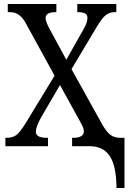

<svg xmlns="http://www.w3.org/2000/svg" viewBox="-20 -734 675 964"><path d="M431 0H342V-42H347Q401 -42 401 -75Q401 -86 395.5 -98Q390 -110 371 -144L281 -307L186 -144Q160 -96 160 -73Q160 -57 174 -49.5Q188 -42 218 -42H221V0H7V-42H13Q44 -42 62.5 -56.5Q81 -71 106 -111L254 -354L108 -620Q79 -673 31 -673H19V-714H263V-673H260Q209 -673 209 -644Q209 -624 231 -585L313 -434L397 -583Q419 -619 419 -644Q419 -661 406.5 -667Q394 -673 371 -673H368V-714H564V-673H556Q530 -673 511 -658Q492 -643 467 -601L339 -387L494 -108Q516 -70 535.5 -56Q555 -42 586 -42H605V210H565Q564 99 531 49.5Q498 0 431 0Z"/></svg>

Font: Noto Serif Narrow
Style: Regular
Weight: 400
Width: 4
Designer: Monotype Design Team
Foundry: Monotype Imaging Inc.
Version: Version 1.001